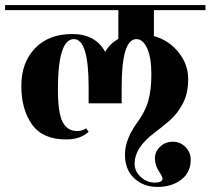

<svg xmlns="http://www.w3.org/2000/svg" viewBox="-40 -580 829 756"><path d="M769 -540H566V-438Q626 -421 663.5 -373.5Q701 -326 701 -269Q701 -212 679.5 -171.5Q658 -131 627 -104.5Q596 -78 564 -54Q490 3 490 64Q490 95 514.5 117Q539 139 569.5 139Q600 139 600 123Q600 116 585 93Q570 70 570 43.5Q570 17 590.5 -2.5Q611 -22 640.5 -22Q670 -22 690.5 -1Q711 20 711 49Q711 99 673.5 127.5Q636 156 580.5 156Q525 156 488.5 122Q452 88 452 28.5Q452 -31 500 -97Q531 -139 543.5 -181.5Q556 -224 556 -288.5Q556 -353 539.5 -389.5Q523 -426 497 -426Q439 -426 439 -237V-173H309V-237Q309 -426 251 -426Q188 -426 188 -227Q188 -136 206.5 -100Q225 -64 264 -64Q284 -64 299 -75L309 -61Q277 -31 220 -31Q128 -31 86 -90Q44 -149 44 -241.5Q44 -334 98 -390Q152 -446 244 -446Q336 -446 374 -376Q394 -409 426 -427V-540H-20V-560H769Z"/></svg>

Font: Rozha One
Style: Regular
Weight: 400
Designer: Tim Donaldson, Indian Type Foundry
Foundry: Indian Type Foundry
Version: Version 1.300;PS 1.0;hotconv 1.0.78;makeotf.lib2.5.61930; tt